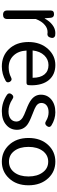

<svg xmlns="http://www.w3.org/2000/svg" viewBox="698 -1294 610 2045"><g transform="rotate(90 1002.5 -272.0)"><path d="M138 0Q92 0 92 -45V-271V-506Q92 -543 131 -543Q167 -543 170 -508L175 -444H178Q207 -497 246 -526Q287 -557 332 -557Q342 -557 360 -555Q391 -545 383 -511Q373 -465 330 -474Q325 -474 320 -474Q282 -474 248 -446Q208 -414 183 -349V-45Q183 0 138 0Z M688 13Q576 13 504 -62Q428 -141 428 -271Q428 -398 503 -480Q574 -557 673 -557Q775 -557 833 -488Q889 -420 889 -302Q889 -290 887 -270Q885 -250 862 -250H702H519Q523 -163 572.5 -111.5Q622 -60 699 -60Q756 -60 804 -85Q835 -102 852 -72Q867 -43 842 -28Q770 13 688 13ZM518 -315H663H809Q809 -397 773.5 -440.5Q738 -484 674 -484Q614 -484 571 -440Q526 -393 518 -315Z M1165 13Q1072 13 990 -42Q963 -62 984 -91Q1007 -122 1038 -99Q1100 -58 1168 -58Q1220 -58 1249 -83Q1275 -106 1275 -143Q1275 -180 1236 -207Q1212 -223 1151 -246Q1076 -274 1042 -301Q989 -342 989 -403Q989 -470 1038 -512Q1090 -557 1176 -557Q1249 -557 1317 -515Q1345 -496 1323 -467Q1301 -437 1269 -458Q1225 -485 1176 -485Q1128 -485 1101 -462Q1077 -441 1077 -407.5Q1077 -374 1110 -352Q1131 -338 1187 -317Q1194 -314 1198 -313L1199 -312Q1279 -282 1311 -257Q1363 -216 1363 -148Q1363 -79 1312 -35Q1259 13 1165 13Z M1702 13Q1597 13 1526 -62Q1450 -141 1450 -271.5Q1450 -402 1526 -482Q1597 -557 1702 -557Q1808 -557 1878 -482Q1954 -401 1954 -271Q1954 -141 1878 -62Q1807 13 1702 13ZM1702 -63Q1773 -63 1816.5 -120Q1860 -177 1860 -271Q1860 -365 1816 -423Q1774 -481 1702 -481Q1632 -481 1588.5 -423Q1545 -365 1545 -271Q1545 -177 1588 -120Q1631 -63 1702 -63Z"/></g></svg>

Font: GenSenRounded TW R
Style: Regular
Weight: 400
Version: Version 1.501;PS 1;hotconv 16.6.51;makeotf.lib2.5.65220